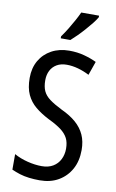

<svg xmlns="http://www.w3.org/2000/svg" viewBox="-103 -997 641 1061"><g transform="rotate(10 218.0 -466.5)"><path d="M398 -195Q398 -133 373 -87.5Q348 -42 303.5 -16Q259 10 198 10Q167 10 138.5 6.5Q110 3 86 -4.5Q62 -12 40 -22V-109Q74 -90 116 -79.5Q158 -69 196 -69Q233 -69 259 -84.5Q285 -100 298.5 -127Q312 -154 312 -187Q312 -222 300 -245.5Q288 -269 262 -289Q236 -309 190 -331Q145 -354 113 -380.5Q81 -407 63.5 -444.5Q46 -482 46 -538Q46 -594 70 -635.5Q94 -677 137 -700.5Q180 -724 236 -724Q281 -724 320 -713.5Q359 -703 390 -688L363 -611Q332 -627 299.5 -636Q267 -645 236 -645Q203 -645 180 -631.5Q157 -618 145 -594.5Q133 -571 133 -540Q133 -504 144 -480Q155 -456 180.5 -437Q206 -418 250 -396Q300 -373 332.5 -344.5Q365 -316 381.5 -279.5Q398 -243 398 -195ZM364 -934Q355 -918 339 -898Q323 -878 304 -856.5Q285 -835 266 -816Q247 -797 231 -783H177V-794Q195 -819 210.5 -844.5Q226 -870 240 -895.5Q254 -921 264 -943H364Z"/></g></svg>

Font: Noto Sans Display Condensed
Style: Regular
Weight: 400
Width: 3
Designer: Monotype Design Team
Foundry: Monotype Imaging Inc.
Version: Version 2.003